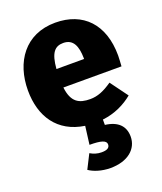

<svg xmlns="http://www.w3.org/2000/svg" viewBox="-149 -647 855 1012"><g transform="rotate(-20 278.5 -141.0)"><path d="M535 -275C535 -451 437 -551 282 -551C112 -551 25 -422 25 -264C25 -117 97 -8 245 14L232 116C297 116 325 125 325 147C325 168 307 175 279 175C255 175 235 168 216 157L176 236C202 254 245 269 295 269C393 269 451 218 451 149C451 91 416 54 344 45V15C414 7 471 -22 515 -58L443 -156C397 -124 360 -109 319 -109C257 -109 216 -129 206 -215H532C533 -233 535 -258 535 -275ZM360 -319H205C212 -408 238 -436 285 -436C342 -436 359 -389 360 -325Z"/></g></svg>

Font: Fira Sans ExtraBold
Style: Regular
Weight: 800
Designer: bBox Type GmbH & Carrois Corporate GbR & Edenspiekermann AG
Foundry: bBox Type GmbH & Carrois Corporate GbR & Edenspiekermann AG
Version: Version 4.300;PS 004.300;hotconv 1.0.88;makeotf.lib2.5.64775